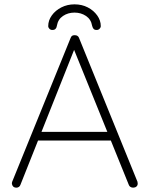

<svg xmlns="http://www.w3.org/2000/svg" viewBox="-20 -864 689 884"><path d="M312 -657 327 -649 74 -13Q72 -7 67 -3.5Q62 0 56 0Q46 0 41 -5Q36 -10 35 -17Q34 -21 36 -27L305 -689Q308 -697 312.5 -699.5Q317 -702 324 -702Q332 -702 337 -698.5Q342 -695 344 -689L613 -27Q614 -24 614 -19Q614 -10 608 -5Q602 0 593 0Q586 0 580.5 -3.5Q575 -7 573 -13ZM490 -217H142L156 -257H480ZM323 -844Q357 -844 384 -830Q411 -816 427.5 -793Q444 -770 444 -744Q444 -737 438.5 -731.5Q433 -726 425 -726Q415 -726 410.5 -731.5Q406 -737 404 -746Q399 -775 376 -790.5Q353 -806 323 -806Q293 -806 270 -790.5Q247 -775 242 -746Q241 -737 236 -731.5Q231 -726 221 -726Q213 -726 207.5 -731.5Q202 -737 202 -744Q202 -770 218.5 -793Q235 -816 262.5 -830Q290 -844 323 -844Z"/></svg>

Font: Quicksand Variable Light
Style: Regular
Weight: 300
Designer: Andrew Paglinawan
Foundry: Andrew Paglinawan
Version: Version 3.004